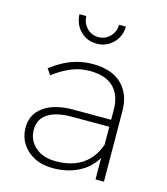

<svg xmlns="http://www.w3.org/2000/svg" viewBox="-110 -816 786 903"><g transform="rotate(15 283.5 -365.0)"><path d="M256 -256Q180 -256 139 -229.5Q98 -203 98 -152Q98 -100 135.5 -67Q173 -34 236 -34Q286 -34 325.5 -48.5Q365 -63 394 -93.5Q423 -124 439 -171L458 -143Q427 -68 367.5 -33.5Q308 1 230 1Q179 1 140 -19Q101 -39 79.5 -73.5Q58 -108 58 -151Q58 -216 110 -253Q162 -290 252 -290H449V-256ZM437 -343Q436 -410 397.5 -448Q359 -486 281 -486Q233 -486 190 -467.5Q147 -449 106 -418L86 -447Q117 -470 148 -486.5Q179 -503 213.5 -512Q248 -521 287 -521Q379 -521 428 -474Q477 -427 478 -346L480 0H439ZM198 -731Q200 -696 222.5 -673Q245 -650 278 -650Q311 -650 334 -673Q357 -696 358 -731H391Q390 -682 357.5 -650Q325 -618 278 -618Q231 -618 199 -650Q167 -682 165 -731Z"/></g></svg>

Font: Alexandria ExtraLight
Style: Regular
Weight: 250
Designer: Mohamed Gaber
Foundry: Kief Type Foundry
Version: Version 5.100